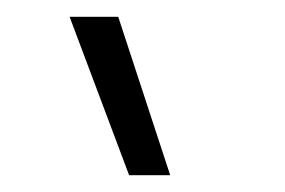

<svg xmlns="http://www.w3.org/2000/svg" viewBox="-20 -821 340 229"><path d="M134 -612 63 -801H121L183 -612Z"/></svg>

Font: Sora ExtraLight
Style: Italic
Weight: 200
Designer: Jonathan Barnbrook, Juli√°n Moncada
Version: Version 1.000